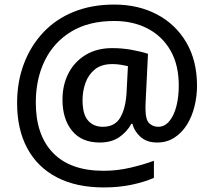

<svg xmlns="http://www.w3.org/2000/svg" viewBox="-20 -735 939 842"><path d="M844 -359Q844 -313 833 -268.5Q822 -224 800 -188.5Q778 -153 745 -131.5Q712 -110 669 -110Q624 -110 596.5 -134.5Q569 -159 561 -192H556Q537 -157 503 -133.5Q469 -110 417 -110Q338 -110 296 -161.5Q254 -213 254 -298Q254 -363 280.5 -414Q307 -465 356 -494.5Q405 -524 472 -524Q517 -524 560 -516Q603 -508 629 -499L619 -295Q618 -279 618 -270.5Q618 -262 618 -258Q618 -210 634.5 -194.5Q651 -179 674 -179Q702 -179 722.5 -203.5Q743 -228 753.5 -269Q764 -310 764 -360Q764 -450 728 -513Q692 -576 628 -609.5Q564 -643 481 -643Q369 -643 292.5 -596.5Q216 -550 176.5 -469.5Q137 -389 137 -285Q137 -142 213 -64Q289 14 434 14Q494 14 551.5 0.5Q609 -13 655 -30V45Q611 64 555.5 75.5Q500 87 435 87Q315 87 230 43Q145 -1 100 -84Q55 -167 55 -283Q55 -376 84.5 -454.5Q114 -533 169 -592Q224 -651 303 -683Q382 -715 481 -715Q586 -715 668 -672Q750 -629 797 -549Q844 -469 844 -359ZM342 -296Q342 -234 366 -206.5Q390 -179 431 -179Q484 -179 507.5 -219.5Q531 -260 535 -328L541 -445Q528 -448 510 -451Q492 -454 473 -454Q425 -454 396.5 -431Q368 -408 355 -372Q342 -336 342 -296Z"/></svg>

Font: Noto Sans Syriac Medium
Style: Regular
Weight: 500
Designer: Patrick Giasson and the Monotype Design Team
Foundry: Monotype Imaging Inc.
Version: Version 3.000; ttfautohint (v1.8.4.7-5d5b)